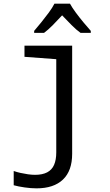

<svg xmlns="http://www.w3.org/2000/svg" viewBox="-20 -786 603 1051"><path d="M180 245Q150 245 115 240Q80 235 55 228V150Q72 156 92 160.5Q112 165 133 168Q154 171 172 171Q212 171 238 157.5Q264 144 276 116.5Q288 89 288 48V-462L114 -475V-536H375V56Q375 149 324.5 197Q274 245 180 245ZM167 -617Q185 -638 206.5 -664.5Q228 -691 247.5 -717.5Q267 -744 278 -766H363Q375 -744 395 -717Q415 -690 437 -663.5Q459 -637 477 -617V-606H421Q397 -623 371.5 -649Q346 -675 320 -702Q295 -675 269.5 -649Q244 -623 221 -606H167Z"/></svg>

Font: Noto Sans Mono SemiCondensed
Style: Regular
Weight: 400
Width: 4
Designer: Monotype Design Team
Foundry: Monotype Imaging Inc.
Version: Version 2.010